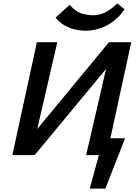

<svg xmlns="http://www.w3.org/2000/svg" viewBox="-20 -904 817 1119"><path d="M575 0V-98H709L659 0ZM503 195 583 -98H709L594 195ZM108 0 121 -60 615 -658H689L675 -595L182 0ZM52 0 195 -658H314L162 0ZM482 0 634 -658H745L602 0ZM479 -725Q426 -725 379.5 -744.5Q333 -764 304 -801L386 -876Q419 -837 454.5 -826Q490 -815 521 -815Q559 -815 592 -831Q625 -847 664 -884L706 -850Q678 -808 640.5 -780Q603 -752 561.5 -738.5Q520 -725 479 -725Z"/></svg>

Font: Ysabeau Office
Style: Bold Italic
Weight: 700
Italic angle: -12°
Designer: Christian Thalmann (Catharsis Fonts)
Version: Version 2.001;gftools[0.9.30]; featfreeze: tnum,lnum,ss02